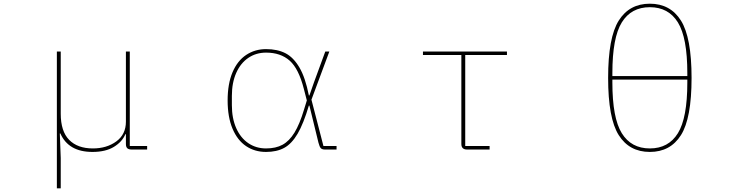

<svg xmlns="http://www.w3.org/2000/svg" viewBox="-20 -810 4040 1040"><path d="M288 210V-531H309V-194Q309 -99 354.5 -52.5Q400 -6 483 -6Q558 -6 610 -44Q662 -82 662 -151V-531H683V-19H777V0H694Q677 0 669.5 -7Q662 -14 662 -30V-83H659Q642 -42 597 -14.5Q552 13 481 13Q351 13 307 -87H304L309 46V210Z M1213 -266Q1213 -356 1239.5 -418.5Q1266 -481 1313.5 -512.5Q1361 -544 1421 -544Q1482 -544 1525.5 -522Q1569 -500 1601.5 -445Q1634 -390 1653 -293H1656L1680 -362L1742 -531H1764L1667 -270L1732 -19H1803V0H1741Q1725 0 1718 -7Q1711 -14 1705 -37L1656 -238H1653Q1624 -140 1592 -85.5Q1560 -31 1519.5 -9Q1479 13 1421 13Q1360 13 1313 -18.5Q1266 -50 1239.5 -113Q1213 -176 1213 -266ZM1627 -217 1642 -266 1626 -328Q1598 -438 1549 -481.5Q1500 -525 1421 -525Q1367 -525 1325 -496.5Q1283 -468 1259.5 -415Q1236 -362 1236 -291V-240Q1236 -169 1259.5 -116Q1283 -63 1325 -34.5Q1367 -6 1421 -6Q1474 -6 1510.5 -26Q1547 -46 1575 -91.5Q1603 -137 1627 -217Z M2510 0Q2479 0 2479 -30V-512H2271V-531H2726V-512H2500V-19H2632V0Z M3274 -388Q3274 -607 3331.5 -698.5Q3389 -790 3500 -790Q3611 -790 3668.5 -698.5Q3726 -607 3726 -388Q3726 -169 3668.5 -78Q3611 13 3500 13Q3389 13 3331.5 -78Q3274 -169 3274 -388ZM3297 -398H3703V-414Q3703 -606 3652 -688.5Q3601 -771 3500 -771Q3399 -771 3348 -688.5Q3297 -606 3297 -414ZM3703 -363V-379H3297V-363Q3297 -171 3348 -88.5Q3399 -6 3500 -6Q3601 -6 3652 -88.5Q3703 -171 3703 -363Z"/></svg>

Font: IBM Plex Sans JP Thin
Style: Regular
Weight: 100
Designer: Mike Abbink; Paul van der Laan; Pieter van Rosmalen; Wujin Sim; Yejin Wi; Jinhee Kim; Boomi Park; Yona Kim; Kichan Ma
Foundry: Sandoll Inc.
Version: Version 1.001